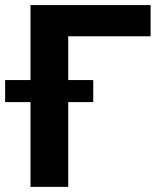

<svg xmlns="http://www.w3.org/2000/svg" viewBox="-59 -727 638 747"><path d="M526.9 -585.8H206.4V0H59.7V-707.2H526.9ZM-39 -415.5H303.8V-329.7H-39Z"/></svg>

Font: Pretendard Variable
Style: Regular
Weight: 400
Designer: Base glyphs from Inter by Rasmus Andersson; Hangul glyphs from Noto Sans CJK(Source Han Sans) by Jang Soo-young and Kang
Foundry: Kil Hyung-jin
Version: Version 1.100;FEAKit 1.0